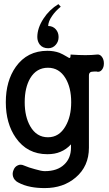

<svg xmlns="http://www.w3.org/2000/svg" viewBox="-20 -791 540 952"><path d="M420.9 -58.6V-417Q420.9 -430.7 431.6 -434.6Q439.5 -436.5 459 -436.5L460.9 -435.5Q476.6 -432.6 486.3 -446.3Q495.1 -458 495.1 -476.6Q495.1 -495.1 486.3 -507.8Q476.6 -522.5 460.9 -520.5Q433.6 -517.6 403.3 -517.6Q373 -517.6 330.1 -520.5Q330.1 -504.9 326.2 -503.9Q323.2 -502 310.5 -510.7Q291 -522.5 274.4 -529.3Q247.1 -539.1 214.8 -539.1Q115.2 -539.1 58.6 -460Q8.8 -389.6 8.8 -284.2Q8.8 -178.7 58.6 -107.4Q115.2 -26.4 214.8 -26.4Q252 -26.4 279.3 -38.1Q308.6 -49.8 332 -75.2V-59.6Q332 -6.8 298.8 24.4Q264.6 57.6 202.1 57.6Q185.5 57.6 153.3 47.9Q123 40 100.6 30.3Q82 21.5 67.4 29.3Q52.7 36.1 46.9 52.7Q40 68.4 44.9 85Q50.8 103.5 69.3 113.3Q97.7 128.9 133.8 135.7Q164.1 141.6 202.1 141.6Q293.9 141.6 355.5 88.9Q420.9 33.2 420.9 -58.6ZM217.8 -455.1Q273.4 -455.1 304.7 -403.3Q333 -356.4 333 -284.2Q333 -212.9 304.7 -165Q273.4 -110.4 217.8 -110.4Q161.1 -110.4 129.9 -165Q102.5 -212.9 102.5 -284.2Q102.5 -356.4 129.9 -403.3Q161.1 -455.1 217.8 -455.1ZM281.2 -757.8 269.5 -770.5Q224.6 -743.2 195.3 -698.2Q165 -651.4 165 -607.4Q165 -585.9 177.7 -569.3Q192.4 -551.8 218.8 -551.8Q242.2 -551.8 256.8 -569.3Q270.5 -585 270.5 -607.4Q270.5 -629.9 256.8 -645.5Q242.2 -662.1 218.8 -662.1Q219.7 -685.5 238.3 -711.9Q254.9 -736.3 281.2 -757.8Z"/></svg>

Font: GungsuhChe
Style: Regular
Weight: 400
Monospace: yes
Version: Version 2.21